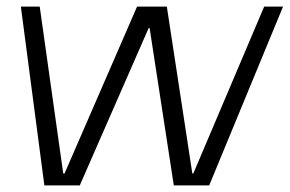

<svg xmlns="http://www.w3.org/2000/svg" viewBox="-20 -560 875 580"><path d="M43 -540H100L171 -36H175L394 -540H484L561 -36H564L778 -540H835L612 0H505L432 -475H429L221 0H114Z"/></svg>

Font: Pathway Extreme 8pt Thin 12pt
Style: Italic
Weight: 100
Italic angle: -8°
Version: Version 1.001;gftools[0.9.26]